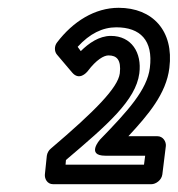

<svg xmlns="http://www.w3.org/2000/svg" viewBox="-20 -887 456 492"><path d="M148 -465 149 -477C255 -567 328 -630 337 -699C344 -752 317 -795 264 -795C234 -795 207 -776 187 -756L179 -767C210 -801 243 -817 278 -817C339 -817 373 -784 364 -713C357 -657 308 -603 236 -529C236 -529 200 -488 250 -488H352L349 -465ZM95 -440C94 -429 101 -415 116 -415H368C379 -415 394 -425 396 -440L405 -513C406 -524 398 -538 383 -538H309C360 -593 406 -647 414 -713C426 -808 371 -867 284 -867C223 -867 167 -832 126 -778C119 -769 119 -755 126 -747L165 -701C183 -680 201 -700 205 -705C227 -734 246 -745 258 -745C279 -745 291 -734 287 -699C282 -662 224 -603 110 -506C105 -502 101 -495 100 -488Z"/></svg>

Font: Falling Sky
Style: CondOuObl
Weight: 400
Designer: Paul D. Hunt
Foundry: Adobe Systems Incorporated
Version: Version 1.02